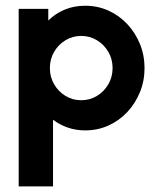

<svg xmlns="http://www.w3.org/2000/svg" viewBox="-20 -448 554 676"><path d="M45.8 208.3V-416.7H150V-375.7Q174.3 -400 207.3 -413.9Q240.3 -427.8 279.9 -427.8Q323.6 -427.8 361.5 -410.8Q399.3 -393.8 427.8 -363.5Q456.2 -333.3 472.6 -293.4Q488.9 -253.5 488.9 -208.3Q488.9 -163.2 472.6 -123.3Q456.2 -83.3 427.8 -53.1Q399.3 -22.9 361.5 -5.9Q323.6 11.1 279.9 11.1Q246.5 11.1 218.1 1Q189.6 -9 166.7 -26.4V208.3ZM266 -95.1Q296.5 -95.1 321.5 -110.4Q346.5 -125.7 361.5 -151.4Q376.4 -177.1 376.4 -208.3Q376.4 -239.6 361.5 -265.3Q346.5 -291 321.5 -306.2Q296.5 -321.5 266 -321.5Q235.4 -321.5 210.4 -306.2Q185.4 -291 170.5 -265.3Q155.6 -239.6 155.6 -208.3Q155.6 -177.1 170.5 -151.4Q185.4 -125.7 210.4 -110.4Q235.4 -95.1 266 -95.1Z"/></svg>

Font: Afacad Flux
Style: Bold
Weight: 700
Designer: Kristian Moeller
Foundry: Dicotype
Version: Version 1.100